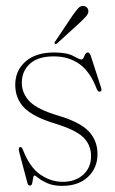

<svg xmlns="http://www.w3.org/2000/svg" viewBox="-20 -612 385 642"><path d="M189.5 -4Q232 -4 258.2 -27.8Q284.5 -51.5 284.5 -90Q284.5 -127.5 258.5 -152.8Q232.5 -178 163.5 -199Q90 -221.5 60.5 -252.2Q31 -283 31 -328.5Q31 -376 65.2 -406.2Q99.5 -436.5 160.5 -436.5Q204 -436.5 225 -424.8Q246 -413 252.5 -413Q257.5 -413 262 -424.8Q266.5 -436.5 273.5 -436.5Q279 -436.5 283 -427L317.5 -320.5Q321.5 -309 316.5 -306.5Q308.5 -302.5 303.5 -314.5Q281.5 -372.5 245.5 -398Q209.5 -423.5 160 -423.5Q107 -423.5 80 -398.8Q53 -374 53 -335.5Q53 -299.5 79 -272.8Q105 -246 176 -225Q248 -203.5 277 -172.5Q306 -141.5 306 -96.5Q306 -51 274.5 -20.8Q243 9.5 187.5 9.5Q159 9.5 139.5 1Q120 -7.5 109.2 -16.2Q98.5 -25 95.5 -25Q92 -25 90.8 -16.5Q89.5 -8 87.8 0.2Q86 8.5 80.5 8.5Q74 8.5 72 1L45 -100.5Q40.5 -117 45.5 -119.5Q52.5 -123 56.5 -111.5Q79 -53 114.5 -28.5Q150 -4 189.5 -4ZM222.5 -560Q233.5 -575.5 241.2 -584.2Q249 -593 259.5 -592Q267.5 -591 271.8 -585.5Q276 -580 275.5 -573Q274.5 -564.5 267.2 -556.5Q260 -548.5 250.5 -539.5L171 -467Q167 -463 164 -466Q160 -468.5 165 -474Z"/></svg>

Font: Fraunces 144pt S050 Thin
Style: Regular
Weight: 100
Version: Version 1.000; ttfautohint (v1.8.3)